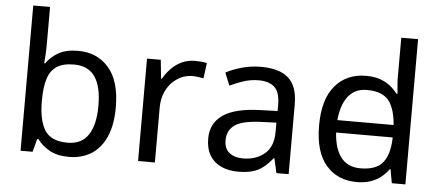

<svg xmlns="http://www.w3.org/2000/svg" viewBox="-51 -875 2286 1001"><g transform="rotate(5 1092.0 -375.0)"><path d="M173 -575Q173 -541 171.5 -511.5Q170 -482 168 -465H173Q196 -499 236 -522Q276 -545 339 -545Q439 -545 499.5 -475.5Q560 -406 560 -268Q560 -176 532.5 -114Q505 -52 455 -21Q405 10 339 10Q276 10 236 -13Q196 -36 173 -68H166L148 0H85V-760H173ZM324 -472Q267 -472 234 -450.5Q201 -429 187 -384.5Q173 -340 173 -271V-267Q173 -168 205.5 -115.5Q238 -63 326 -63Q398 -63 433.5 -116Q469 -169 469 -269Q469 -370 433.5 -421Q398 -472 324 -472Z M950 -546Q965 -546 982.5 -544.5Q1000 -543 1013 -540L1002 -459Q989 -462 973.5 -464Q958 -466 944 -466Q913 -466 885 -453Q857 -440 835 -416.5Q813 -393 800.5 -360Q788 -327 788 -286V0H700V-536H772L782 -438H786Q803 -468 827 -492.5Q851 -517 882 -531.5Q913 -546 950 -546Z M1296 -545Q1394 -545 1441 -502Q1488 -459 1488 -365V0H1424L1407 -76H1403Q1380 -47 1355.5 -27.5Q1331 -8 1299.5 1Q1268 10 1223 10Q1175 10 1136.5 -7Q1098 -24 1076 -59.5Q1054 -95 1054 -149Q1054 -229 1117 -272.5Q1180 -316 1311 -320L1402 -323V-355Q1402 -422 1373 -448Q1344 -474 1291 -474Q1249 -474 1211 -461.5Q1173 -449 1140 -433L1113 -499Q1148 -518 1196 -531.5Q1244 -545 1296 -545ZM1322 -259Q1222 -255 1183.5 -227Q1145 -199 1145 -148Q1145 -103 1172.5 -82Q1200 -61 1243 -61Q1311 -61 1356 -98.5Q1401 -136 1401 -214V-262Z M1673 -238V-303H2049V-238ZM1844 10Q1744 10 1684 -59.5Q1624 -129 1624 -267Q1624 -405 1684.5 -475.5Q1745 -546 1845 -546Q1887 -546 1918 -535.5Q1949 -525 1972 -507Q1995 -489 2011 -467H2017Q2016 -480 2013.5 -505.5Q2011 -531 2011 -546V-760H2099V0H2028L2015 -72H2011Q1995 -49 1972 -30.5Q1949 -12 1917.5 -1Q1886 10 1844 10ZM1858 -63Q1943 -63 1977.5 -109.5Q2012 -156 2012 -250V-266Q2012 -366 1979 -419.5Q1946 -473 1857 -473Q1786 -473 1750.5 -416.5Q1715 -360 1715 -265Q1715 -169 1750.5 -116Q1786 -63 1858 -63Z"/></g></svg>

Font: umalayalam05
Style: Book
Weight: 400
Designer: Jelle Bosma - Monotype Design Team
Foundry: Monotype Imaging Inc.
Version: Version 2.003